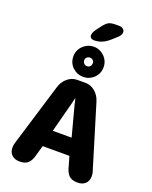

<svg xmlns="http://www.w3.org/2000/svg" viewBox="-187 -1145 993 1253"><g transform="rotate(20 309.5 -518.0)"><path d="M108 9.5Q74.5 9.5 54.2 -9.2Q34 -28 34 -61.5Q34 -69 35 -76.5Q36 -84 38.5 -92L171 -527.5Q182.5 -568 212.8 -594Q243 -620 281 -620H338Q376 -620 406 -594Q436 -568 447.5 -527.5L580 -92Q582.5 -84 583.5 -76.5Q584.5 -69 584.5 -61.5Q584.5 -27.5 564.2 -9Q544 9.5 510.5 9.5Q469.5 9.5 449.8 -11Q430 -31.5 420.5 -72.5L402 -136.5H216.5L198 -72.5Q188.5 -31.5 168.8 -11Q149 9.5 108 9.5ZM244 -253H375L318.5 -466Q316 -477.5 313.8 -487.5Q311.5 -497.5 309.5 -505.5Q307.5 -497.5 305 -487.5Q302.5 -477.5 300 -466ZM310 -651.5Q266.5 -651.5 235.2 -681.2Q204 -711 204 -756.5Q204 -785 218.2 -808.5Q232.5 -832 256.8 -846.2Q281 -860.5 310 -860.5Q338 -860.5 361.8 -846.2Q385.5 -832 399.8 -808.5Q414 -785 414 -756.5Q414 -711 383 -681.2Q352 -651.5 310 -651.5ZM310 -725.5Q322 -725.5 330.5 -734.2Q339 -743 339 -757Q339 -768.5 330.5 -776.8Q322 -785 310 -785Q296.5 -785 288 -776.8Q279.5 -768.5 279.5 -757Q279.5 -743 288 -734.2Q296.5 -725.5 310 -725.5ZM294.5 -900Q281 -900 273 -906.8Q265 -913.5 265 -925Q265 -943 283 -968L303 -994.5Q325 -1024.5 342 -1034.8Q359 -1045 392.5 -1045H416.5Q435 -1045 445.5 -1036Q456 -1027 456 -1013.5Q456 -994.5 435 -975.5L399 -943Q372.5 -920 347.5 -910Q322.5 -900 294.5 -900Z"/></g></svg>

Font: Sono Monospace
Style: Bold
Weight: 700
Designer: Tyler Finck
Foundry: Tyler Finck
Version: Version 2.112